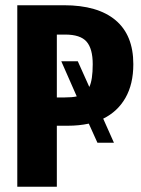

<svg xmlns="http://www.w3.org/2000/svg" viewBox="-20 -713 539 733"><path d="M374 -260 415 -168H352L319 -241Q281 -233 240 -233H197V0H46V-693H224Q353 -693 421 -636Q489 -579 489 -468Q489 -392 459 -339.5Q429 -287 374 -260ZM321 -381Q334 -408 334 -468Q334 -527 310.5 -554Q287 -581 229 -581H197V-341H227Q256 -341 273 -345L214 -479H277Z"/></svg>

Font: Fira Sans Extra Condensed
Style: Bold
Weight: 700
Width: 1
Designer: Carrois Corporate & Edenspiekermann AG
Foundry: Carrois Corporate GbR & Edenspiekermann AG
Version: Version 4.203